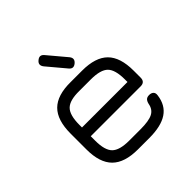

<svg xmlns="http://www.w3.org/2000/svg" viewBox="-181 -831 976 976"><g transform="rotate(-45 306.5 -343.5)"><path d="M143 -217V-184.5Q143 -116 169.8 -89.5Q196.5 -63 265.5 -63H347.5Q407 -63 434.2 -77Q461.5 -91 467.5 -125.5Q471 -140.5 478.5 -148Q486 -155.5 501 -155.5Q516.5 -155.5 524.8 -147.2Q533 -139 530.5 -123Q522.5 -60.5 477.2 -30.2Q432 0 347.5 0H265.5Q170 0 125 -45Q80 -90 80 -184.5V-298.5Q80 -395.5 125 -440.2Q170 -485 265.5 -484H347.5Q443.5 -484 488.2 -439.2Q533 -394.5 533 -298.5V-248.5Q533 -217 501.5 -217ZM265.5 -421Q196.5 -422 169.8 -395.5Q143 -369 143 -298.5V-280H470V-298.5Q470 -368 443.5 -394.5Q417 -421 347.5 -421ZM347 -537Q324.5 -518 306.5 -540.5L225 -637.5Q207 -660.5 228.5 -678Q250.5 -697 269 -674.5L350.5 -577.5Q368.5 -555.5 347 -537Z"/></g></svg>

Font: Jura Light Medium
Style: Regular
Weight: 500
Version: Version 5.106